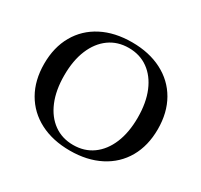

<svg xmlns="http://www.w3.org/2000/svg" viewBox="-151 -909 1168 1118"><g transform="rotate(30 432.5 -350.0)"><path d="M438 -714Q553 -714 639.5 -669.5Q726 -625 773 -543Q820 -461 820 -350Q820 -239 773 -157Q726 -75 639.5 -30.5Q553 14 438 14Q322 14 236 -30.5Q150 -75 103 -157Q56 -239 56 -350Q56 -461 103 -543Q150 -625 236 -669.5Q322 -714 438 -714ZM438 -24Q513 -24 568.5 -64Q624 -104 654.5 -177Q685 -250 685 -350Q685 -450 654.5 -523Q624 -596 568.5 -636Q513 -676 438 -676Q363 -676 307.5 -636Q252 -596 221.5 -523Q191 -450 191 -350Q191 -250 221.5 -177Q252 -104 307.5 -64Q363 -24 438 -24Z"/></g></svg>

Font: Cinzel SemiBold
Style: Regular
Weight: 600
Designer: Natanael Gama
Version: Version 2.000